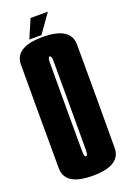

<svg xmlns="http://www.w3.org/2000/svg" viewBox="-151 -835 596 891"><g transform="rotate(-20 146.5 -389.5)"><path d="M146 4Q284 4 284.5 -82.8Q285 -169.5 285 -337.5Q285 -506 284.5 -593.5Q284 -681 146 -681Q8 -681 8 -594.2Q8 -507.5 8 -337.5Q8 -169.5 8.5 -82.8Q9 4 146 4ZM146 -92Q138 -92 137.5 -117.5Q137 -143 137 -337.5Q137 -536.5 137.5 -560.8Q138 -585 146 -585Q155.5 -585 155.8 -560.8Q156 -536.5 156 -337.5Q156 -143 155.8 -117.5Q155.5 -92 146 -92ZM84.5 -691H144.5L209.5 -783H124Z"/></g></svg>

Font: Anybody UltraCondensed
Style: Bold
Weight: 700
Width: 1
Version: Version 1.113;gftools[0.9.25]